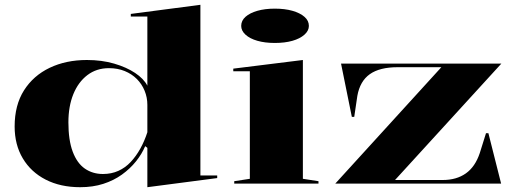

<svg xmlns="http://www.w3.org/2000/svg" viewBox="-20 -765 2154 800"><path d="M815 -745V-34H885V-23L594 15V-149L585 -156Q571 -123 546.5 -92.5Q522 -62 488 -37.5Q454 -13 410.5 1Q367 15 314 15Q232 15 170.5 -16.5Q109 -48 75 -105Q41 -162 41 -238Q41 -327 80 -388.5Q119 -450 187 -482.5Q255 -515 342 -515Q404 -515 455.5 -500Q507 -485 543 -461Q579 -437 594 -408V-696H525V-707ZM434 -481Q382 -481 344 -452Q306 -423 285.5 -372.5Q265 -322 265 -255Q265 -181 283 -133Q301 -85 333.5 -62.5Q366 -40 409 -40Q444 -40 473 -53Q502 -66 524.5 -90Q547 -114 564.5 -145.5Q582 -177 594 -214V-328Q594 -359 582.5 -387Q571 -415 550 -436Q529 -457 499.5 -469Q470 -481 434 -481Z M1125 -586Q1084 -586 1052.5 -595Q1021 -604 1003 -620.5Q985 -637 985 -657Q985 -679 1003 -695Q1021 -711 1052.5 -720Q1084 -729 1125 -729Q1167 -729 1198.5 -720Q1230 -711 1248.5 -695Q1267 -679 1267 -657Q1267 -637 1248.5 -620.5Q1230 -604 1198.5 -595Q1167 -586 1125 -586ZM956 0V-10L1021 -20V-468H952V-479L1242 -515V-20L1307 -10V0Z M1377 0 1819 -485H1637Q1562 -485 1521 -456Q1480 -427 1469 -366L1456 -278H1446L1401 -500H2069L1626 -15H1825Q1882 -15 1921 -42.5Q1960 -70 1979 -127L2005 -210H2015L2068 0Z"/></svg>

Font: Kalnia SemiExpanded Medium
Style: Regular
Weight: 500
Width: 6
Designer: Frida Medrano
Foundry: Frida Medrano
Version: Version 1.105